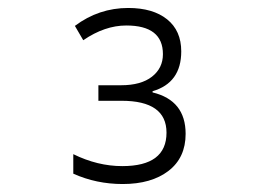

<svg xmlns="http://www.w3.org/2000/svg" viewBox="-20 -872 640 482"><path d="M446 -536Q446 -620 363 -640V-643Q435 -664 435 -743Q435 -795 399.5 -823.5Q364 -852 302 -852Q228 -852 168 -807L189 -771Q243 -808 297 -808Q389 -808 389 -736Q389 -701 361.5 -679.5Q334 -658 284 -658H227V-619H285Q398 -619 398 -539Q398 -455 287 -455Q225 -455 164 -485V-436Q222 -410 288 -410Q360 -410 403 -443Q446 -476 446 -536Z"/></svg>

Font: Noto Sans Mono UI Light
Style: Regular
Weight: 300
Designer: Monotype Design team
Foundry: Monotype Imaging Inc.
Version: 1.000